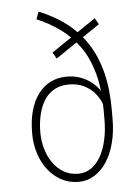

<svg xmlns="http://www.w3.org/2000/svg" viewBox="-55 -812 618 865"><g transform="rotate(-5 254.5 -380.0)"><path d="M140.1 -736.3 152.3 -770Q223.1 -741.7 277.1 -700Q331.1 -658.2 367.9 -601.1Q404.8 -543.9 423.6 -469.7Q442.4 -395.5 442.4 -301.8V-261.2Q442.4 -201.2 429.4 -151.4Q416.5 -101.6 392.6 -65.4Q368.7 -29.3 336.4 -9.8Q304.2 9.8 266.1 9.8Q224.1 9.8 189.2 -8.5Q154.3 -26.9 128.9 -59.1Q103.5 -91.3 89.6 -134.3Q75.7 -177.2 75.7 -226.6Q75.7 -283.7 88.1 -328.1Q100.6 -372.6 124 -403.8Q147.5 -435.1 180.2 -451.2Q212.9 -467.3 253.9 -467.3Q300.3 -467.3 340.6 -445.3Q380.9 -423.3 405.8 -383.1Q430.7 -342.8 430.7 -288.1L414.1 -284.2Q414.1 -305.7 404.8 -330.8Q395.5 -356 376.5 -378.9Q357.4 -401.9 328.1 -416.5Q298.8 -431.2 258.8 -431.2Q221.7 -431.2 193.8 -415.8Q166 -400.4 148.2 -372.6Q130.4 -344.7 121.6 -307.4Q112.8 -270 112.8 -226.6Q112.8 -189.5 122.8 -153.8Q132.8 -118.2 152.6 -89.6Q172.4 -61 201.2 -43.9Q230 -26.9 267.6 -26.9Q299.3 -26.9 325 -44.2Q350.6 -61.5 368.7 -93Q386.7 -124.5 396.2 -167.5Q405.8 -210.4 405.8 -261.2V-302.7Q405.8 -400.9 385.5 -472.2Q365.2 -543.5 328.9 -593.8Q292.5 -644 244.1 -678.5Q195.8 -712.9 140.1 -736.3ZM418 -689.9 215.3 -552.2 198.7 -580.6 401.9 -718.3Z"/></g></svg>

Font: Roboto Condensed ExtraLight
Style: Regular
Weight: 250
Designer: Christian Robertson
Foundry: Google
Version: Version 3.008; 2023